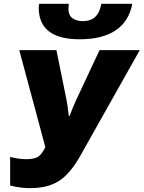

<svg xmlns="http://www.w3.org/2000/svg" viewBox="-20 -977 753 1007"><path d="M340.8 -369.1H345.2Q356 -398.9 377.9 -449.2L502 -713.9H712.9L401.9 -161.1Q348.1 -65.4 289.1 -27.8Q230 9.8 137.2 9.8Q87.9 9.8 33.2 -3.9V-153.8Q81.5 -142.1 117.2 -142.1Q157.7 -142.1 178 -153.8Q198.2 -165.5 217.8 -205.1L81.1 -713.9H275.9L329.1 -452.1Q334 -428.7 340.8 -369.1ZM397.9 -771Q183.1 -771 183.1 -937L185.1 -957H340.8L338.9 -932.1Q338.9 -897 360.1 -881.6Q381.3 -866.2 415 -866.2Q455.6 -866.2 479.2 -888.2Q502.9 -910.2 511.7 -957H673.8Q656.2 -864.3 586.4 -817.6Q516.6 -771 397.9 -771Z"/></svg>

Font: Open Sans Extrabold
Style: Italic
Weight: 800
Italic angle: -12°
Foundry: Ascender Corporation
Version: Version 1.10